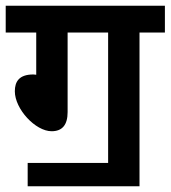

<svg xmlns="http://www.w3.org/2000/svg" viewBox="-20 -642 598 673"><path d="M77 -71V11H469V-528H558V-622H0V-528H107V-380L97 -381C46 -381 32 -355 32 -322C32 -260 104 -182 161 -182C198 -182 217 -204 217 -249V-528H359V-71Z"/></svg>

Font: Noto Sans Devanagari UI SemiCondensed SemiBold
Style: Regular
Weight: 600
Width: 4
Designer: Jelle Bosma - Monotype Design Team
Foundry: Monotype Imaging Inc.
Version: Version 2.004